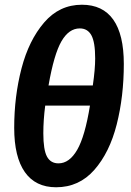

<svg xmlns="http://www.w3.org/2000/svg" viewBox="-20 -776 555 811"><path d="M503 -506Q503 -369 473 -250.5Q443 -132 378.5 -58.5Q314 15 217 15Q130 15 85 -49Q40 -113 40 -236Q40 -369 71 -487.5Q102 -606 166.5 -681Q231 -756 326 -756Q414 -756 458.5 -693Q503 -630 503 -506ZM185 -415H372Q382 -483 382 -529Q382 -598 366 -627Q350 -656 317 -656Q271 -656 239.5 -601.5Q208 -547 185 -415ZM171 -330Q163 -269 163 -213Q163 -143 178.5 -114.5Q194 -86 227 -86Q273 -86 306 -143Q339 -200 360 -330Z"/></svg>

Font: Fira Sans Condensed SemiBold
Style: Italic
Weight: 600
Width: 3
Italic angle: -8°
Designer: bBox Type GmbH & Carrois Corporate GbR & Edenspiekermann AG
Foundry: bBox Type GmbH & Carrois Corporate GbR & Edenspiekermann AG
Version: Version 4.301